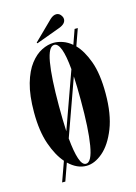

<svg xmlns="http://www.w3.org/2000/svg" viewBox="-108 -699 573 810"><g transform="rotate(-15 178.5 -294.0)"><path d="M60.5 52 91.5 -34.5Q62 -68 42.2 -125.2Q22.5 -182.5 22.5 -263.5Q22.5 -338 37 -388.5Q51.5 -439 75 -469.2Q98.5 -499.5 125.8 -513Q153 -526.5 178.5 -526.5Q197 -526.5 217.2 -519.5Q237.5 -512.5 256.5 -496.5L279 -560H293L267 -487Q295.5 -458 315.2 -403.8Q335 -349.5 335 -263.5Q335 -173 310.8 -111.8Q286.5 -50.5 250.5 -19.8Q214.5 11 178.5 11Q138 11 101.5 -24L74.5 52ZM131 -263.5Q131 -200 133.5 -152L222 -399.5Q211.5 -517.5 178.5 -517.5Q153.5 -517.5 142.2 -452.2Q131 -387 131 -263.5ZM178.5 2Q203.5 2 215.2 -67.8Q227 -137.5 226.5 -263.5Q226.5 -322.5 224 -367.5L135.5 -120Q141 -61 151.5 -29.5Q162 2 178.5 2ZM112 -542 109.5 -545.5 192.5 -627Q206.5 -640 220 -640Q234.5 -640 243 -624.5Q246.5 -618.5 246.5 -612Q246.5 -592 218 -581Z"/></g></svg>

Font: Imbue 100pt SemiBold
Style: Regular
Weight: 600
Designer: Tyler Finck
Foundry: Etcetera Type Company
Version: Version 1.102; ttfautohint (v1.8.3)